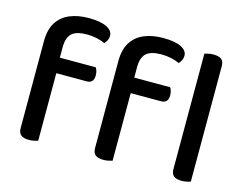

<svg xmlns="http://www.w3.org/2000/svg" viewBox="-94 -821 1243 977"><g transform="rotate(15 527.0 -333.0)"><path d="M154 -358V-439H360Q364 -434 367.5 -423Q371 -412 371 -399Q371 -378 361.5 -368Q352 -358 334 -358ZM171 -494V-371H71V-499Q71 -560 95 -598Q119 -636 162 -654Q205 -672 262 -672Q323 -672 356 -656Q389 -640 389 -612Q389 -599 383.5 -588Q378 -577 370 -569Q352 -578 326.5 -583.5Q301 -589 275 -589Q219 -589 195 -567Q171 -545 171 -494ZM71 -410H174V-2Q167 0 154.5 3Q142 6 127 6Q99 6 85 -5Q71 -16 71 -41ZM546 -358V-439H752Q756 -434 759.5 -423Q763 -412 763 -399Q763 -378 753.5 -368Q744 -358 726 -358ZM563 -494V-371H463V-499Q463 -560 487 -598Q511 -636 554 -654Q597 -672 654 -672Q715 -672 748 -656Q781 -640 781 -612Q781 -599 775.5 -588Q770 -577 762 -569Q744 -578 718.5 -583.5Q693 -589 667 -589Q611 -589 587 -567Q563 -545 563 -494ZM463 -410H566V-2Q559 0 546.5 3Q534 6 519 6Q491 6 477 -5Q463 -16 463 -41ZM876 -264 978 -255V-2Q972 0 959 3Q946 6 931 6Q903 6 889.5 -5Q876 -16 876 -41ZM978 -204 876 -213V-649Q882 -651 895 -654Q908 -657 922 -657Q951 -657 964.5 -646.5Q978 -636 978 -610Z"/></g></svg>

Font: Baloo Bhaijaan 2 Medium
Style: Regular
Weight: 500
Designer: Sanskriti Dholi, Noopur Datye and Ek Type
Foundry: Ek Type
Version: Version 1.701